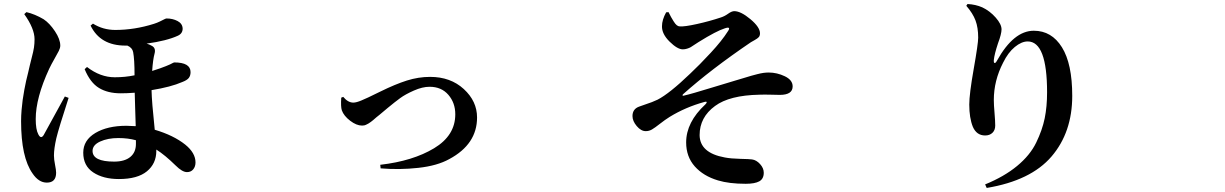

<svg xmlns="http://www.w3.org/2000/svg" viewBox="-20 -845 6040 947"><path d="M99.6 -775.4 110.4 -785.2Q152.3 -775.4 195.3 -750Q224.6 -730.5 251 -690.9Q277.3 -651.4 277.3 -620.1Q277.3 -608.4 270 -593.8Q262.7 -579.1 248 -553.7Q233.4 -528.3 222.7 -505.9Q156.2 -362.3 156.2 -257.8Q156.2 -206.1 168.9 -182.6Q181.6 -157.2 195.3 -178.7Q197.3 -181.6 299.8 -369.1L318.4 -362.3Q269.5 -211.9 257.8 -163.1Q246.1 -111.3 246.1 -78.1Q246.1 -58.6 251.5 -32.2Q256.8 -5.9 256.8 6.8Q256.8 55.7 210.9 55.7Q170.9 55.7 140.6 10.7Q84 -69.3 84 -247.1Q84 -273.4 86.4 -302.2Q88.9 -331.1 91.8 -352.1Q94.7 -373 100.1 -402.8Q105.5 -432.6 108.9 -446.3Q112.3 -460 119.1 -488.3Q126 -516.6 127 -522.5Q128.9 -532.2 136.7 -561.5Q144.5 -590.8 147.5 -610.4Q150.4 -629.9 150.4 -651.4Q150.4 -704.1 99.6 -775.4ZM650.4 -134.8V-153.3Q611.3 -164.1 563.5 -164.1Q511.7 -164.1 474.1 -147Q436.5 -129.9 436.5 -100.6Q436.5 -47.9 543 -47.9Q594.7 -47.9 622.6 -70.8Q650.4 -93.8 650.4 -134.8ZM426.8 -718.8 438.5 -728.5Q488.3 -697.3 548.8 -697.3Q643.6 -697.3 739.3 -727.5Q754.9 -732.4 769 -739.3Q783.2 -746.1 790.5 -750Q797.9 -753.9 801.8 -753.9Q832 -753.9 856 -741.2Q879.9 -728.5 880.9 -704.1Q880.9 -679.7 857.4 -668.9Q802.7 -643.6 703.1 -629.9Q716.8 -626 728.5 -619.1Q750 -608.4 742.2 -580.1Q734.4 -551.8 730.5 -495.1Q774.4 -508.8 797.9 -518.6Q808.6 -522.5 818.4 -527.3Q828.1 -532.2 833 -534.7Q837.9 -537.1 838.9 -537.1Q919.9 -537.1 919.9 -489.3Q919.9 -471.7 911.1 -460.4Q902.3 -449.2 878.9 -440.4Q823.2 -416 727.5 -400.4Q728.5 -343.8 743.2 -205.1Q835.9 -177.7 893.6 -131.8Q944.3 -90.8 944.3 -43.9Q944.3 -23.4 933.1 -9.8Q921.9 3.9 902.3 3.9Q878.9 3.9 845.7 -29.3Q793.9 -80.1 751 -107.4V-100.6Q751 -38.1 704.6 0Q658.2 38.1 566.4 38.1Q489.3 38.1 439.9 5.4Q390.6 -27.3 390.6 -91.8Q390.6 -153.3 450.2 -189Q509.8 -224.6 603.5 -224.6Q620.1 -224.6 649.4 -222.7Q648.4 -259.8 646.5 -316.4Q644.5 -373 644.5 -387.7Q607.4 -384.8 575.2 -384.8Q511.7 -384.8 468.3 -411.1Q424.8 -437.5 397.5 -503.9L409.2 -514.6Q474.6 -463.9 545.9 -463.9Q597.7 -463.9 643.6 -473.6Q643.6 -552.7 636.7 -587.9Q632.8 -609.4 608.4 -620.1H598.6Q474.6 -620.1 426.8 -718.8Z M1663.1 -363.3 1672.9 -367.2Q1696.3 -338.9 1722.7 -338.9Q1737.3 -338.9 1762.7 -349.6Q1783.2 -357.4 1856.4 -393.6Q1929.7 -429.7 1986.8 -447.8Q2043.9 -465.8 2101.6 -465.8Q2202.1 -465.8 2267.6 -405.8Q2333 -345.7 2333 -265.6Q2333 -133.8 2196.3 -60.5Q2136.7 -27.3 2043.5 -17.1Q1950.2 -6.8 1857.4 -14.6L1855.5 -32.2Q2016.6 -50.8 2121.1 -113.8Q2225.6 -176.8 2225.6 -281.2Q2225.6 -337.9 2191.4 -377.4Q2157.2 -417 2098.6 -417Q2063.5 -417 2021.5 -398.4Q1979.5 -379.9 1954.1 -361.3Q1928.7 -342.8 1892.1 -312.5Q1855.5 -282.2 1852.5 -279.3Q1845.7 -274.4 1835.4 -265.6Q1825.2 -256.8 1820.8 -252.9Q1816.4 -249 1809.1 -243.7Q1801.8 -238.3 1797.4 -235.8Q1793 -233.4 1787.1 -230.5Q1781.2 -227.5 1776.4 -226.6Q1771.5 -225.6 1765.6 -225.6Q1738.3 -225.6 1707 -249.5Q1675.8 -273.4 1666 -300.8Q1660.2 -318.4 1663.1 -363.3Z M3265.6 -784.2 3277.3 -785.2Q3286.1 -767.6 3290 -760.7Q3293.9 -753.9 3302.2 -740.2Q3310.5 -726.6 3317.9 -720.7Q3325.2 -714.8 3333 -714.8Q3356.4 -712.9 3418 -726.6Q3479.5 -740.2 3535.2 -758.8Q3553.7 -764.6 3571.3 -777.3Q3588.9 -790 3601.6 -790Q3633.8 -790 3681.2 -750.5Q3728.5 -710.9 3728.5 -680.7Q3728.5 -668.9 3722.7 -662.1Q3716.8 -655.3 3701.7 -647Q3686.5 -638.7 3683.6 -636.7Q3486.3 -502.9 3348.6 -379.9Q3345.7 -376 3346.7 -374Q3347.7 -372.1 3351.6 -373Q3390.6 -381.8 3493.7 -413.6Q3596.7 -445.3 3608.4 -448.2Q3623 -452.1 3647.9 -460Q3672.9 -467.8 3685.1 -471.2Q3697.3 -474.6 3714.4 -479Q3731.4 -483.4 3745.1 -485.4Q3758.8 -487.3 3771.5 -487.3Q3812.5 -487.3 3851.1 -468.8Q3889.6 -450.2 3889.6 -418.9Q3889.6 -377 3826.2 -377Q3821.3 -377 3784.7 -377.9Q3748 -378.9 3725.6 -377.9Q3578.1 -375 3506.8 -322.3Q3430.7 -266.6 3430.7 -178.7Q3431.6 -90.8 3554.7 -68.4Q3585 -62.5 3631.8 -61.5Q3678.7 -60.5 3689.5 -58.6Q3710.9 -55.7 3729 -35.6Q3747.1 -15.6 3747.1 6.8Q3747.1 37.1 3725.1 49.3Q3703.1 61.5 3658.2 61.5Q3576.2 61.5 3521.5 44.9Q3449.2 23.4 3406.7 -24.4Q3364.3 -72.3 3364.3 -142.6Q3364.3 -242.2 3459 -330.1Q3463.9 -335 3465.3 -338.9Q3466.8 -342.8 3463.4 -343.3Q3460 -343.8 3453.1 -341.8Q3361.3 -316.4 3283.2 -268.6Q3259.8 -253.9 3234.9 -234.4Q3210 -214.8 3195.8 -206.5Q3181.6 -198.2 3165 -198.2Q3141.6 -198.2 3120.6 -223.1Q3099.6 -248 3099.6 -272.5Q3099.6 -307.6 3132.8 -319.3Q3139.6 -322.3 3159.2 -328.6Q3178.7 -335 3195.3 -341.3Q3211.9 -347.7 3223.6 -353.5Q3282.2 -383.8 3383.8 -481.4Q3429.7 -524.4 3485.4 -584.5Q3541 -644.5 3569.3 -689.5Q3579.1 -703.1 3575.2 -707Q3571.3 -710.9 3554.7 -705.1Q3513.7 -692.4 3425.8 -637.7Q3418.9 -633.8 3406.2 -625Q3393.6 -616.2 3386.7 -612.3Q3379.9 -608.4 3369.1 -605Q3358.4 -601.6 3347.7 -601.6Q3321.3 -601.6 3282.7 -639.6Q3244.1 -677.7 3245.1 -715.8Q3245.1 -747.1 3265.6 -784.2Z M4804.7 -659.2Q4804.7 -709 4791.5 -744.1Q4778.3 -779.3 4746.1 -816.4L4752 -825.2Q4792 -823.2 4825.2 -808.6Q4862.3 -791 4891.1 -758.3Q4919.9 -725.6 4919.9 -700.2Q4919.9 -677.7 4902.3 -630.9Q4884.8 -578.1 4881.8 -548.8Q4880.9 -535.2 4885.7 -534.2Q4890.6 -533.2 4897.5 -545.9Q4979.5 -693.4 5079.1 -693.4Q5167 -693.4 5217.8 -611.8Q5268.6 -530.3 5268.6 -372.1Q5268.6 -192.4 5166.5 -73.2Q5064.5 45.9 4846.7 82L4838.9 64.5Q4932.6 26.4 4996.6 -26.4Q5060.5 -79.1 5090.8 -141.6Q5121.1 -204.1 5132.8 -261.7Q5144.5 -319.3 5144.5 -389.6Q5144.5 -640.6 5048.8 -640.6Q5018.6 -640.6 4985.4 -613.3Q4952.1 -585.9 4927.7 -536.1Q4881.8 -447.3 4881.8 -351.6Q4881.8 -328.1 4885.3 -288.1Q4888.7 -248 4888.7 -225.6Q4888.7 -203.1 4875 -189.9Q4861.3 -176.8 4838.9 -176.8Q4796.9 -176.8 4778.3 -219.7Q4760.7 -263.7 4760.7 -329.1Q4760.7 -380.9 4782.7 -505.4Q4804.7 -629.9 4804.7 -659.2Z"/></svg>

Font: Bpmf Zihi Serif Bold
Style: Bold
Weight: 700
Foundry: But Ko
Version: Version 1.320